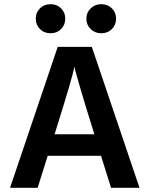

<svg xmlns="http://www.w3.org/2000/svg" viewBox="-20 -898 714 918"><path d="M464 -739Q434 -739 413.5 -759Q393 -779 393 -809Q393 -838 413.5 -858Q434 -878 464 -878Q495 -878 515 -858Q535 -838 535 -809Q535 -779 515 -759Q495 -739 464 -739ZM222 -739Q191 -739 171 -759Q151 -779 151 -809Q151 -838 171 -858Q191 -878 222 -878Q252 -878 272 -858Q292 -838 292 -809Q292 -779 272 -759Q252 -739 222 -739ZM241 -256H431L422 -286Q388 -394 366.5 -467.5Q345 -541 340 -560L336 -580Q327 -530 250 -285ZM511 0 463 -153H208L160 0H28L256 -674H419L647 0Z"/></svg>

Font: Hind SemiBold
Style: Regular
Weight: 600
Designer: Manushi Parikh, Satya Rajpurohit
Foundry: Indian Type Foundry
Version: Version 2.001;PS 1.0;hotconv 1.0.79;makeotf.lib2.5.61930; tt